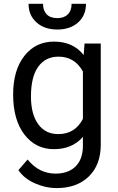

<svg xmlns="http://www.w3.org/2000/svg" viewBox="-20 -750 601 978"><path d="M46.9 -268.6Q46.9 -392.1 104 -465.1Q161.1 -538.1 255.4 -538.1Q352.1 -538.1 406.2 -469.7L410.6 -528.3H493.2V-12.7Q493.2 89.8 432.4 148.9Q371.6 208 269 208Q211.9 208 157.2 183.6Q102.5 159.2 73.7 116.7L120.6 62.5Q178.7 134.3 262.7 134.3Q328.6 134.3 365.5 97.2Q402.3 60.1 402.3 -7.3V-52.7Q348.1 9.8 254.4 9.8Q161.6 9.8 104.2 -64.9Q46.9 -139.6 46.9 -268.6ZM137.7 -258.3Q137.7 -168.9 174.3 -117.9Q210.9 -66.9 276.9 -66.9Q362.3 -66.9 402.3 -144.5V-385.7Q360.8 -461.4 277.8 -461.4Q211.9 -461.4 174.8 -410.2Q137.7 -358.9 137.7 -258.3ZM418 -730.5Q418 -671.4 377.7 -635.5Q337.4 -599.6 272 -599.6Q206.5 -599.6 166 -635.7Q125.5 -671.9 125.5 -730.5H199.2Q199.2 -696.3 217.8 -677Q236.3 -657.7 272 -657.7Q306.2 -657.7 325.4 -676.8Q344.7 -695.8 344.7 -730.5Z"/></svg>

Font: Roboto-ThirdPerson-AD3FC
Style: ThirdPerson-AD3FC
Weight: 400
Designer: Google
Version: Version 2.137; 2017